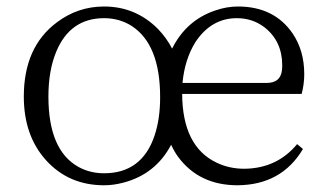

<svg xmlns="http://www.w3.org/2000/svg" viewBox="-20 -545 986 579"><path d="M293.9 -22.5Q408.2 -22.5 446.3 -136.7Q462.9 -186.5 462.9 -252Q462.9 -411.1 377 -466.8Q339.8 -490.2 293.9 -490.2Q191.4 -490.2 149.4 -388.7Q126 -332 126 -253.9Q126 -90.8 217.8 -41Q252 -22.5 293.9 -22.5ZM530.3 -294.9H784.2Q825.2 -294.9 830.1 -332Q831.1 -338.9 831.1 -347.7Q831.1 -420.9 777.3 -462.9Q741.2 -490.2 694.3 -490.2Q617.2 -490.2 569.3 -418Q537.1 -366.2 530.3 -294.9ZM889.6 -261.7H529.3Q530.3 -103.5 632.8 -54.7Q670.9 -36.1 716.8 -36.1Q815.4 -37.1 876 -110.4L893.6 -95.7Q829.1 12.7 696.3 13.7Q581.1 13.7 517.6 -71.3Q504.9 -88.9 496.1 -108.4Q449.2 -19.5 351.6 5.9Q322.3 13.7 293.9 13.7Q187.5 13.7 119.1 -61.5Q51.8 -135.7 51.8 -253.9Q51.8 -403.3 151.4 -477.5Q214.8 -525.4 293.9 -525.4Q388.7 -525.4 456.1 -458Q482.4 -430.7 499 -398.4Q542 -484.4 629.9 -513.7Q664.1 -525.4 697.3 -525.4Q806.6 -525.4 862.3 -444.3Q897.5 -392.6 897.5 -321.3Q897.5 -291 889.6 -261.7Z"/></svg>

Font: GenYoMin JP Light
Style: Regular
Weight: 300
Version: Version 1.001;PS 1;hotconv 16.6.51;makeotf.lib2.5.65220 DEVE